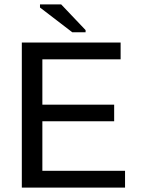

<svg xmlns="http://www.w3.org/2000/svg" viewBox="-20 -852 640 872"><path d="M79.1 0V-658.7H527.8V-582.5H172.4V-376.5H498.5V-301.3H172.4V-76.2H547.9V0ZM308.1 -705.6 161.6 -817.9V-832H257.8L368.7 -715.3V-705.6Z"/></svg>

Font: Courier New
Style: Regular
Weight: 400
Designer: Steve Matteson
Foundry: Ascender Corporation
Version: Version 2.00.3